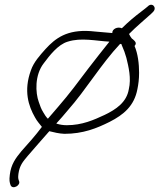

<svg xmlns="http://www.w3.org/2000/svg" viewBox="-20 -590 666 802"><path d="M109 -296C78 -211 99 -147 126 -100C135 -83 146 -72 155 -60C129 -25 96 12 69 42C45 71 26 97 21 140C18 164 20 171 24 183C32 204 69 184 59 165C56 156 55 153 57 136C62 101 75 86 96 61C122 30 155 -6 186 -42C206 -37 226 -32 249 -31C327 -31 384 -54 438 -81C497 -111 541 -148 554 -218C558 -237 561 -260 561 -286C561 -323 556 -366 542 -398C554 -411 542 -419 535 -426C527 -430 521 -445 519 -448C548 -478 586 -509 611 -532L620 -541C637 -559 615 -582 597 -563L586 -554C562 -536 535 -515 510 -492L489 -472C471 -480 448 -469 449 -452L403 -456C386 -457 373 -459 359 -460C260 -467 212 -431 170 -385C147 -359 121 -331 109 -296ZM163 -326C187 -358 222 -404 263 -416C319 -434 381 -419 437 -416C407 -378 381 -346 349 -304C307 -248 269 -197 223 -144L180 -94C173 -101 166 -111 160 -122C152 -135 147 -149 142 -164C128 -202 124 -276 163 -326ZM215 -74C231 -91 247 -110 263 -129C340 -216 402 -322 482 -407C483 -406 485 -406 488 -405C488 -402 489 -400 490 -398C497 -383 503 -366 508 -348C517 -311 529 -263 518 -217C509 -163 465 -133 417 -110C372 -89 323 -67 259 -67C245 -67 231 -69 218 -73C217 -74 216 -74 215 -74Z"/></svg>

Font: Stray Cat
Style: ExtObl
Weight: 400
Version: Version 1.0